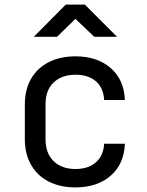

<svg xmlns="http://www.w3.org/2000/svg" viewBox="-20 -805 640 835"><path d="M308 10Q242 10 192.5 -15Q143 -40 115.5 -87.5Q88 -135 88 -200V-350Q88 -416 115.5 -463Q143 -510 192.5 -535Q242 -560 308 -560Q403 -560 461.5 -509Q520 -458 523 -370H433Q430 -423 397 -451.5Q364 -480 308 -480Q249 -480 213.5 -446.5Q178 -413 178 -351V-200Q178 -138 213.5 -104Q249 -70 308 -70Q364 -70 397 -99Q430 -128 433 -180H523Q520 -92 461.5 -41Q403 10 308 10ZM127 -645 266 -785H349L489 -645H390L308 -723L228 -645Z"/></svg>

Font: JetBrains Mono
Style: Regular
Weight: 400
Monospace: yes
Designer: Philipp Nurullin, Konstantin Bulenkov
Foundry: JetBrains
Version: Version 2.305